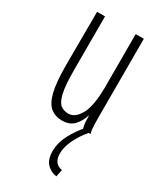

<svg xmlns="http://www.w3.org/2000/svg" viewBox="-175 -513 664 797"><g transform="rotate(30 156.5 -115.0)"><path d="M142 11Q111 11 88.5 -6.5Q66 -24 54.5 -69Q43 -114 43 -197L44 -453H82V-197Q82 -123 90.5 -86.5Q99 -50 114.5 -38.5Q130 -27 151 -27Q184 -27 206.5 -68.5Q229 -110 229 -201V-453H268V-82Q268 -64 268.5 -41Q269 -18 274 0H237Q232 -17 231 -33Q230 -49 230 -65Q219 -31 199 -10Q179 11 142 11ZM246 189 239 223Q212 220 192.5 200Q173 180 173 140Q173 100 193 61.5Q213 23 245 -14L265 0Q239 30 221.5 66Q204 102 204 132Q204 182 246 189Z"/></g></svg>

Font: Inconsolata ExtraCondensed Light
Style: Regular
Weight: 300
Width: 2
Monospace: yes
Designer: Raph Levien, Cyreal, Brenton Simpson
Foundry: Raph Levien, Cyreal, Google
Version: Version 3.100; ttfautohint (v1.8.4.7-5d5b)